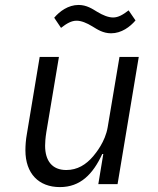

<svg xmlns="http://www.w3.org/2000/svg" viewBox="-20 -747 640 779"><path d="M378.9 0H457L543 -516H464.8L416.9 -230.8C407 -171.9 369 -126.1 358 -112.9C328.8 -78.8 294 -57.2 248.9 -57.2C191.1 -57.2 163 -95.2 163 -155.9C163 -166.9 164.1 -187.1 168 -210.9L219.1 -516H141L89.1 -203.8C84.9 -181.1 83.1 -157 83.1 -137.1C83.1 -43 137.1 12.1 223 12.1C306.1 12.1 356.9 -40.1 394.9 -122.2H399.1ZM199.9 -675.1 227.6 -633.9C250.7 -652 269.9 -663 290.8 -663C309.7 -663 331.7 -654.1 354.8 -639.9C374.6 -627.8 397.7 -611.9 430.8 -611.9C472.7 -611.9 507.8 -638.1 529.8 -664.1L501.8 -704.9C478.7 -687.1 459.9 -676.1 438.9 -676.1C419.7 -676.1 397.7 -685 374.6 -698.9C354.8 -710.9 331.7 -726.9 298.7 -726.9C256.7 -726.9 221.9 -701 199.9 -675.1Z"/></svg>

Font: Margiela Mono Italic Italic
Style: Regular
Weight: 400
Designer: Mike Abbink, Paul van der Laan, Pieter van Rosmalen
Foundry: Bold Monday
Version: Version 2.003 2021